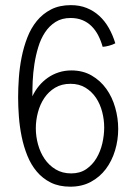

<svg xmlns="http://www.w3.org/2000/svg" viewBox="-20 -700 524 729"><path d="M103 -334.4Q102.8 -359.6 104.1 -391.4Q105.5 -423.2 110.6 -456.4Q115.7 -489.6 125.2 -520.9Q134.6 -552.3 150.9 -577Q167.2 -601.7 191 -616.7Q214.7 -631.7 248 -631.7Q273.3 -631.7 293.1 -623.5Q312.8 -615.3 327.7 -600.5Q342.5 -585.8 352.9 -565.7Q363.2 -545.7 369.8 -522.2Q375.1 -522.5 381.3 -523.6Q387.6 -524.8 394.1 -526.5Q400.6 -528.2 406.7 -530.5Q412.8 -532.9 417.8 -535.6Q408.3 -567 393.2 -593.7Q378.1 -620.4 357.1 -639.6Q336.2 -658.8 309.4 -669.6Q282.7 -680.5 249.1 -680.5Q205.8 -680.5 174 -664.2Q142.3 -647.9 119.9 -620.6Q97.6 -593.3 83.8 -557.6Q70 -522 62.2 -482.9Q54.4 -443.9 51.6 -404.4Q48.8 -365 48.8 -330.3Q48.8 -296 51.7 -257.3Q54.6 -218.6 62.3 -181Q70 -143.4 83.8 -109.1Q97.6 -74.7 119.7 -48.5Q141.7 -22.3 173 -6.7Q204.3 8.8 246.9 8.8Q291.1 8.8 325 -9.5Q358.9 -27.8 381.9 -58.3Q404.8 -88.9 416.8 -128.5Q428.8 -168.2 428.8 -210.4Q428.8 -251.6 417.4 -291.5Q406 -331.5 383.6 -362.8Q361.2 -394 327.9 -413.3Q294.7 -432.6 250.9 -432.6Q225.9 -432.6 203.4 -425.4Q180.8 -418.2 162 -405.1Q143.1 -392 128.1 -374Q113.2 -356 103 -334.4ZM250.4 -41.6Q216.6 -41.6 191.3 -56.9Q166.1 -72.1 149.4 -96.6Q132.8 -121 124.4 -151.6Q116 -182.1 116 -213Q116 -243.5 124.1 -273.7Q132.1 -304 148.3 -328Q164.5 -352.1 189.2 -366.9Q214 -381.8 247.6 -381.8Q280.5 -381.8 304.6 -367Q328.7 -352.2 344.6 -328.5Q360.4 -304.7 368 -275.2Q375.6 -245.7 375.6 -215.9Q375.6 -187 368.6 -156Q361.5 -125.1 346.4 -99.7Q331.4 -74.3 307.7 -58Q284 -41.6 250.4 -41.6Z"/></svg>

Font: SaysetthaMai Thin
Style: Regular
Weight: 100
Designer: John M. Durdin
Foundry: Lao Script for Windows
Version: Version 1.101